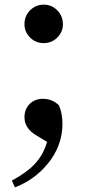

<svg xmlns="http://www.w3.org/2000/svg" viewBox="-20 -574 375 824"><path d="M44 230 31 201Q94 167 128 131Q166 91 182 35L136 7Q85 -23 85 -71Q85 -105 107 -127.5Q129 -150 164 -150Q204 -150 233 -122Q248 -87 248 -42Q248 53 183 131Q126 199 44 230ZM85 -470Q85 -505 109 -529.5Q133 -554 168 -554Q202 -554 226 -529.5Q250 -505 250 -470Q250 -437 226 -413Q202 -389 167.5 -389Q133 -389 109 -413Q85 -437 85 -470Z"/></svg>

Font: GenRyuMin TW B
Style: Regular
Weight: 700
Version: Version 1.501;PS 1;hotconv 16.6.51;makeotf.lib2.5.65220